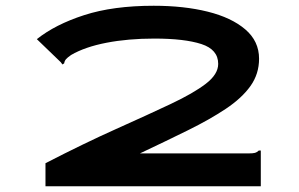

<svg xmlns="http://www.w3.org/2000/svg" viewBox="-20 -647 1040 667"><path d="M138 -80Q272 -149 382.5 -198.5Q493 -248 572.5 -285.5Q652 -323 695 -356Q738 -389 738 -425Q738 -475 679.5 -494Q621 -513 516 -513Q425 -513 350 -498.5Q275 -484 227 -456Q214 -447 209 -441Q204 -435 203 -427L197 -423L191 -431L108 -511Q172 -562 272.5 -594.5Q373 -627 514 -627Q619 -627 701.5 -606.5Q784 -586 832 -545Q880 -504 880 -443Q880 -390 850 -348Q820 -306 764.5 -269Q709 -232 633 -194.5Q557 -157 466 -114H842Q859 -114 866 -116Q873 -118 879 -124H886V0H138Z"/></svg>

Font: Inconsolata UltraExpanded ExtraBold
Style: Regular
Weight: 800
Width: 9
Monospace: yes
Designer: Raph Levien, Cyreal, Brenton Simpson
Foundry: Raph Levien, Cyreal, Google
Version: Version 3.001; ttfautohint (v1.8.2.53-6de2)